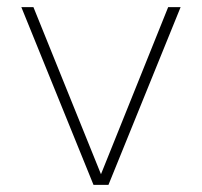

<svg xmlns="http://www.w3.org/2000/svg" viewBox="-20 -520 568 540"><path d="M264 -30 453 -500H488L285 0H243L40 -500H74Z"/></svg>

Font: Fivo Sans Thin
Style: Regular
Weight: 250
Foundry: Alexander Slobzheninov
Version: 1.0